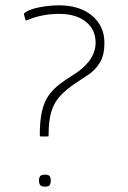

<svg xmlns="http://www.w3.org/2000/svg" viewBox="-20 -695 481 719"><path d="M134 -184Q130 -184 129.5 -185.5Q129 -187 129 -190Q129 -244 137.5 -279.5Q146 -315 162.5 -338Q179 -361 203 -379.5Q227 -398 258 -417Q273 -426 287.5 -438.5Q302 -451 313.5 -466Q325 -481 331.5 -498.5Q338 -516 338 -535Q338 -585 301 -614Q264 -643 202 -643Q168 -643 138.5 -637Q109 -631 86 -621Q79 -618 77.5 -618Q76 -618 75 -622L70 -640Q69 -642 70 -644Q71 -646 75 -649Q95 -662 131.5 -668.5Q168 -675 201 -675Q279 -675 325 -636Q371 -597 371 -535Q371 -488 354 -460.5Q337 -433 313.5 -417Q290 -401 268 -387Q230 -362 206.5 -337Q183 -312 172.5 -278Q162 -244 162 -190Q162 -187 161.5 -185.5Q161 -184 159 -184ZM126 -19Q126 -30 130.5 -35.5Q135 -41 148 -41Q162 -41 166 -35.5Q170 -30 170 -19Q170 -8 166 -2Q162 4 148 4Q135 4 130.5 -2Q126 -8 126 -19Z"/></svg>

Font: Glory Thin
Style: Regular
Weight: 100
Designer: Robert Leuschke
Foundry: Robert Leuschke
Version: Version 1.011